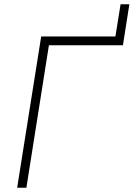

<svg xmlns="http://www.w3.org/2000/svg" viewBox="-20 -875 623 895"><path d="M60 0 172 -705H518L542 -855H583L553 -664H208L103 0Z"/></svg>

Font: Nunito Sans 10pt SemiCondensed ExtraLight
Style: Italic
Weight: 250
Width: 4
Italic angle: -9°
Designer: Vernon Adams
Foundry: Vernon Adams
Version: Version 3.101;gftools[0.9.27]